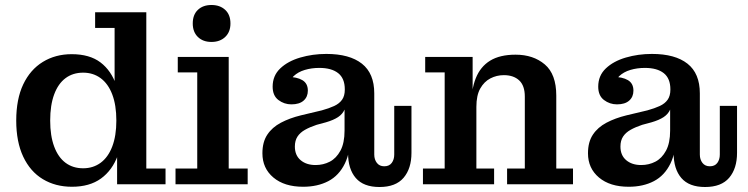

<svg xmlns="http://www.w3.org/2000/svg" viewBox="-20 -738 2997 769"><path d="M268 10Q202 10 151.5 -20.5Q101 -51 73 -110.5Q45 -170 45 -255Q45 -341 73 -400Q101 -459 151.5 -490Q202 -521 267 -521Q339 -521 382.5 -488Q426 -455 446 -395.5Q466 -336 466 -256L473 -254Q474 -176 452 -116Q430 -56 384.5 -23Q339 10 268 10ZM313 -64Q353 -64 383 -86Q413 -108 429.5 -151Q446 -194 446 -255Q446 -317 429.5 -360Q413 -403 383 -425Q353 -447 313 -447Q272 -447 242.5 -425Q213 -403 197 -360Q181 -317 181 -255Q181 -194 197 -151Q213 -108 242.5 -86Q272 -64 313 -64ZM449 0V-140L460 -258L439 -365V-626H361V-689H566V-63H643V0Z M683 0V-63H770V-448H692V-510H896V-63H972V0ZM827 -570Q793 -570 772.5 -590Q752 -610 752 -644Q752 -679 772.5 -698.5Q793 -718 827 -718Q861 -718 882 -698.5Q903 -679 903 -644Q903 -610 882 -590Q861 -570 827 -570Z M1147 -320Q1118 -320 1095 -337.5Q1072 -355 1072 -391Q1072 -435 1102.5 -464Q1133 -493 1182.5 -507.5Q1232 -522 1287 -522Q1380 -522 1429.5 -483Q1479 -444 1479 -364L1361 -380Q1361 -424 1334.5 -445Q1308 -466 1259 -466Q1228 -466 1201 -458Q1174 -450 1156 -433Q1138 -416 1132 -389V-430Q1169 -430 1191 -417Q1213 -404 1213 -375Q1213 -350 1196 -335Q1179 -320 1147 -320ZM1500 11Q1436 11 1405 -25Q1374 -61 1374 -125V-165H1360V-299H1355L1361 -339V-380L1479 -364V-119Q1479 -99 1489.5 -85.5Q1500 -72 1519 -72Q1539 -72 1549 -85.5Q1559 -99 1559 -119V-314H1628V-126Q1628 -63 1596.5 -26Q1565 11 1500 11ZM1194 10Q1119 10 1075 -27Q1031 -64 1031 -124Q1031 -169 1050.5 -198.5Q1070 -228 1105 -246.5Q1140 -265 1185 -276L1269 -296Q1298 -304 1318.5 -313.5Q1339 -323 1350 -338.5Q1361 -354 1361 -379L1364 -299H1360Q1352 -281 1334 -269Q1316 -257 1285 -248L1248 -238Q1221 -229 1201.5 -218Q1182 -207 1171.5 -191Q1161 -175 1161 -151Q1161 -116 1184 -96.5Q1207 -77 1244 -77Q1275 -77 1301 -90.5Q1327 -104 1343.5 -134.5Q1360 -165 1360 -215L1384 -209Q1385 -132 1361.5 -83.5Q1338 -35 1295 -12.5Q1252 10 1194 10Z M2011 0V-63H2082V-351Q2082 -395 2059.5 -416Q2037 -437 1998 -437Q1969 -437 1944 -424Q1919 -411 1903.5 -383.5Q1888 -356 1888 -310L1867 -309Q1867 -378 1885.5 -424.5Q1904 -471 1943 -495Q1982 -519 2045 -519Q2116 -519 2162 -480Q2208 -441 2208 -355V-63H2275V0ZM1674 0V-63H1761V-448H1683V-510H1873V-349L1888 -351V-63H1959V0Z M2451 -320Q2422 -320 2399 -337.5Q2376 -355 2376 -391Q2376 -435 2406.5 -464Q2437 -493 2486.5 -507.5Q2536 -522 2591 -522Q2684 -522 2733.5 -483Q2783 -444 2783 -364L2665 -380Q2665 -424 2638.5 -445Q2612 -466 2563 -466Q2532 -466 2505 -458Q2478 -450 2460 -433Q2442 -416 2436 -389V-430Q2473 -430 2495 -417Q2517 -404 2517 -375Q2517 -350 2500 -335Q2483 -320 2451 -320ZM2804 11Q2740 11 2709 -25Q2678 -61 2678 -125V-165H2664V-299H2659L2665 -339V-380L2783 -364V-119Q2783 -99 2793.5 -85.5Q2804 -72 2823 -72Q2843 -72 2853 -85.5Q2863 -99 2863 -119V-314H2932V-126Q2932 -63 2900.5 -26Q2869 11 2804 11ZM2498 10Q2423 10 2379 -27Q2335 -64 2335 -124Q2335 -169 2354.5 -198.5Q2374 -228 2409 -246.5Q2444 -265 2489 -276L2573 -296Q2602 -304 2622.5 -313.5Q2643 -323 2654 -338.5Q2665 -354 2665 -379L2668 -299H2664Q2656 -281 2638 -269Q2620 -257 2589 -248L2552 -238Q2525 -229 2505.5 -218Q2486 -207 2475.5 -191Q2465 -175 2465 -151Q2465 -116 2488 -96.5Q2511 -77 2548 -77Q2579 -77 2605 -90.5Q2631 -104 2647.5 -134.5Q2664 -165 2664 -215L2688 -209Q2689 -132 2665.5 -83.5Q2642 -35 2599 -12.5Q2556 10 2498 10Z"/></svg>

Font: Montagu Slab 120pt Medium
Style: Regular
Weight: 500
Designer: Florian Karsten
Foundry: Florian Karsten
Version: Version 1.000